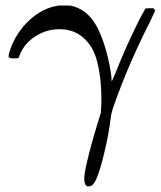

<svg xmlns="http://www.w3.org/2000/svg" viewBox="-20 -461 583 697"><path d="M537 -431Q543 -425 543 -422Q543 -421 525 -383Q444 -224 391 -71Q385 -54 383 -41Q375 28 357 100Q332 204 312 213Q306 216 302 216Q286 216 286 188Q286 178 287 172Q296 110 340 -32L346 -51L347 -69Q348 -79 348 -100Q348 -184 330 -247Q316 -295 281.5 -325Q247 -355 196 -355Q148 -355 107.5 -328.5Q67 -302 51 -260Q49 -251 47 -251Q45 -249 31 -249Q11 -249 11 -257Q11 -261 16 -278Q38 -343 87 -388Q136 -433 194 -441H206Q233 -441 239 -440Q287 -429 318 -386Q349 -343 371 -255Q385 -195 385 -170Q385 -166 386 -166Q391 -177 398 -193Q435 -288 486 -390Q507 -429 508 -430Q510 -431 524 -431Z"/></svg>

Font: KaTeX_Math
Style: Italic
Weight: 400
Version: Version 3699957226